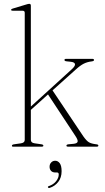

<svg xmlns="http://www.w3.org/2000/svg" viewBox="-20 -744 532 974"><path d="M45.5 0Q40.5 0 40.5 -5Q40.5 -10.5 51.5 -12L86.5 -17Q105.5 -20 105.5 -34V-679Q105.5 -689.5 95 -689.5H44.5Q36.5 -689.5 36.5 -694Q36.5 -698.5 44.5 -700.5L112.5 -721Q123 -724.5 128.5 -724.5Q136.5 -724.5 136.5 -715.5V-203.5L344.5 -393Q361.5 -408.5 360.5 -418.2Q359.5 -428 340 -430.5L317 -433Q307 -434 307 -440Q307 -445.5 316 -445.5H447.5Q457 -445.5 457 -439.5Q457 -434 445 -432.5Q423 -430 405 -421Q387 -412 364 -391L246.5 -285.5L403 -52Q418.5 -30 430.8 -22.5Q443 -15 468.5 -12Q479 -11 479 -5.5Q479 0 471 0H325.5Q317 0 317 -5Q317 -11 327.5 -12L353.5 -14.5Q371.5 -16.5 373.8 -25.2Q376 -34 363 -53.5L223.5 -265L136.5 -186.5V-34.5Q136.5 -19.5 155.5 -17L190 -12Q200 -10.5 200 -5Q200 0 191.5 0ZM261 131Q246.5 131 239 122.8Q231.5 114.5 231.5 102Q231.5 88.5 239.8 80Q248 71.5 260 71.5Q274 71.5 283.2 84.2Q292.5 97 292.5 124.5Q292.5 157 275.5 178.8Q258.5 200.5 232.5 209Q225.5 211 223.5 206.5Q221.5 202 228 200Q251.5 192 264.8 175Q278 158 278 141Q278 131 269.5 131Z"/></svg>

Font: Fraunces 72pt S000 Thin
Style: Regular
Weight: 100
Version: Version 1.000; ttfautohint (v1.8.3)